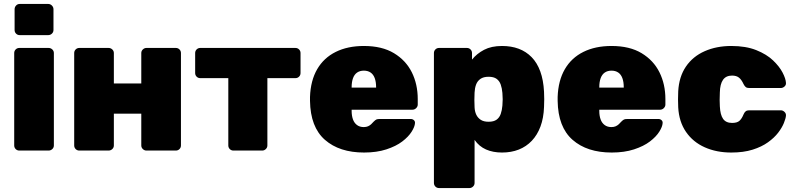

<svg xmlns="http://www.w3.org/2000/svg" viewBox="-20 -763 4028 973"><path d="M78 0Q67 0 59.5 -7.5Q52 -15 52 -26V-494Q52 -505 59.5 -512.5Q67 -520 78 -520H226Q237 -520 245 -512.5Q253 -505 253 -494V-26Q253 -15 245 -7.5Q237 0 226 0ZM80 -585Q69 -585 61.5 -592.5Q54 -600 54 -611V-716Q54 -727 61.5 -735Q69 -743 80 -743H224Q235 -743 243 -735Q251 -727 251 -716V-611Q251 -600 243 -592.5Q235 -585 224 -585Z M382 0Q371 0 363.5 -7.5Q356 -15 356 -26V-494Q356 -505 363.5 -512.5Q371 -520 382 -520H530Q541 -520 549 -512.5Q557 -505 557 -494V-340H696V-494Q696 -505 704 -512.5Q712 -520 722 -520H871Q882 -520 889.5 -512.5Q897 -505 897 -494V-26Q897 -15 889.5 -7.5Q882 0 871 0H722Q712 0 704 -7.5Q696 -15 696 -26V-187H557V-26Q557 -15 549 -7.5Q541 0 530 0Z M1163 0Q1152 0 1144.5 -7.5Q1137 -15 1137 -26V-367H995Q984 -367 976.5 -374.5Q969 -382 969 -393V-494Q969 -505 976.5 -512.5Q984 -520 995 -520H1477Q1488 -520 1495.5 -512.5Q1503 -505 1503 -494V-393Q1503 -382 1495.5 -374.5Q1488 -367 1477 -367H1335V-26Q1335 -15 1327 -7.5Q1319 0 1309 0Z M1825 10Q1700 10 1626.5 -54.5Q1553 -119 1551 -252Q1551 -256 1551 -262.5Q1551 -269 1551 -272Q1554 -355 1587.5 -412.5Q1621 -470 1681.5 -500Q1742 -530 1824 -530Q1916 -530 1976.5 -493.5Q2037 -457 2067 -396.5Q2097 -336 2097 -261V-233Q2097 -223 2089 -215Q2081 -207 2070 -207H1762Q1762 -207 1762 -205Q1762 -203 1762 -201Q1762 -177 1768.5 -158.5Q1775 -140 1789 -129.5Q1803 -119 1823 -119Q1836 -119 1845 -123Q1854 -127 1861 -133.5Q1868 -140 1873 -146Q1882 -155 1887.5 -157.5Q1893 -160 1905 -160H2062Q2071 -160 2077.5 -154Q2084 -148 2083 -139Q2082 -121 2066 -95.5Q2050 -70 2018.5 -46Q1987 -22 1938 -6Q1889 10 1825 10ZM1762 -319H1886V-321Q1886 -348 1879 -367Q1872 -386 1858 -395.5Q1844 -405 1824 -405Q1804 -405 1790 -395.5Q1776 -386 1769 -367Q1762 -348 1762 -321Z M2205 190Q2194 190 2186.5 182.5Q2179 175 2179 164V-494Q2179 -505 2186.5 -512.5Q2194 -520 2205 -520H2346Q2357 -520 2364.5 -512.5Q2372 -505 2372 -494V-461Q2396 -491 2433 -510.5Q2470 -530 2524 -530Q2571 -530 2608.5 -516Q2646 -502 2674 -473.5Q2702 -445 2718 -401Q2734 -357 2737 -298Q2738 -277 2738 -260Q2738 -243 2737 -221Q2735 -165 2719 -122Q2703 -79 2675 -49.5Q2647 -20 2609 -5Q2571 10 2524 10Q2478 10 2443 -5.5Q2408 -21 2385 -54V164Q2385 175 2377 182.5Q2369 190 2359 190ZM2456 -146Q2482 -146 2496.5 -156.5Q2511 -167 2517.5 -185.5Q2524 -204 2526 -228Q2529 -260 2526 -292Q2524 -316 2517.5 -334.5Q2511 -353 2496.5 -363.5Q2482 -374 2456 -374Q2430 -374 2414.5 -363Q2399 -352 2392.5 -334Q2386 -316 2385 -294Q2384 -273 2384 -256.5Q2384 -240 2385 -219Q2386 -198 2393.5 -182Q2401 -166 2416 -156Q2431 -146 2456 -146Z M3080 10Q2955 10 2881.5 -54.5Q2808 -119 2806 -252Q2806 -256 2806 -262.5Q2806 -269 2806 -272Q2809 -355 2842.5 -412.5Q2876 -470 2936.5 -500Q2997 -530 3079 -530Q3171 -530 3231.5 -493.5Q3292 -457 3322 -396.5Q3352 -336 3352 -261V-233Q3352 -223 3344 -215Q3336 -207 3325 -207H3017Q3017 -207 3017 -205Q3017 -203 3017 -201Q3017 -177 3023.5 -158.5Q3030 -140 3044 -129.5Q3058 -119 3078 -119Q3091 -119 3100 -123Q3109 -127 3116 -133.5Q3123 -140 3128 -146Q3137 -155 3142.5 -157.5Q3148 -160 3160 -160H3317Q3326 -160 3332.5 -154Q3339 -148 3338 -139Q3337 -121 3321 -95.5Q3305 -70 3273.5 -46Q3242 -22 3193 -6Q3144 10 3080 10ZM3017 -319H3141V-321Q3141 -348 3134 -367Q3127 -386 3113 -395.5Q3099 -405 3079 -405Q3059 -405 3045 -395.5Q3031 -386 3024 -367Q3017 -348 3017 -321Z M3686 10Q3611 10 3551.5 -16.5Q3492 -43 3456.5 -94.5Q3421 -146 3417 -219Q3416 -235 3416 -259Q3416 -283 3417 -300Q3421 -374 3456 -425.5Q3491 -477 3551 -503.5Q3611 -530 3686 -530Q3760 -530 3812.5 -509Q3865 -488 3897.5 -457Q3930 -426 3946 -395Q3962 -364 3963 -343Q3964 -332 3955.5 -324.5Q3947 -317 3937 -317H3776Q3765 -317 3759 -322Q3753 -327 3748 -337Q3738 -359 3725 -369.5Q3712 -380 3690 -380Q3659 -380 3644 -358.5Q3629 -337 3628 -295Q3626 -254 3628 -224Q3630 -181 3644.5 -160.5Q3659 -140 3690 -140Q3715 -140 3727 -150.5Q3739 -161 3748 -183Q3752 -193 3758.5 -198.5Q3765 -204 3776 -204H3937Q3947 -204 3955.5 -196Q3964 -188 3963 -177Q3962 -163 3952.5 -139.5Q3943 -116 3923.5 -90.5Q3904 -65 3872 -42Q3840 -19 3794 -4.5Q3748 10 3686 10Z"/></svg>

Font: Rubik ExtraBold
Style: Regular
Weight: 800
Designer: Hubert and Fischer
Foundry: Hubert and Fischer
Version: Version 2.300;gftools[0.9.30]